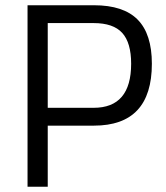

<svg xmlns="http://www.w3.org/2000/svg" viewBox="-20 -712 633 732"><path d="M338 -233H162V0H85V-692H338Q451 -692 505 -637Q559 -582 559 -469Q559 -233 338 -233ZM162 -301H337Q480 -301 480 -469Q480 -549 446 -586.5Q412 -624 337 -624H162Z"/></svg>

Font: TitilliumWeb-Regular
Style: Regular
Weight: 400
Version: Version 1.001;PS 57.000;hotconv 1.0.70;makeotf.lib2.5.55311